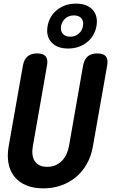

<svg xmlns="http://www.w3.org/2000/svg" viewBox="-20 -1023 640 1053"><path d="M105.8 -664Q111.9 -697.5 131.2 -713.7Q150.5 -730 184 -730Q217.5 -730 230.7 -713.7Q243.9 -697.5 237.8 -664L160.1 -220.5Q155.8 -196.8 158.1 -176.3Q160.4 -155.8 169.8 -140.6Q179.2 -125.3 196.4 -116.7Q213.5 -108 238.9 -108Q264.3 -108 284.4 -116.8Q304.6 -125.6 319.4 -140.9Q334.3 -156.1 344 -176.6Q353.8 -197.1 358.1 -220.5L435.8 -664Q441.9 -697.5 461.2 -713.7Q480.5 -730 514 -730Q547.5 -730 560.7 -713.7Q573.9 -697.5 567.8 -664L489.4 -219.8Q480.4 -167 456.4 -124.4Q432.4 -81.8 396.9 -52.1Q361.4 -22.4 315.9 -6.2Q270.4 10 218 10Q164.9 10 125.4 -6Q85.9 -22 60.9 -51.9Q35.9 -81.8 27.1 -124.6Q18.4 -167.3 27.4 -219.8ZM353.4 -756.9Q293.3 -756.9 262.3 -790.8Q231.3 -824.8 241 -880Q250.7 -935.2 293.7 -969.2Q336.7 -1003.1 397.1 -1003.1Q457.4 -1003.1 488.1 -969.2Q518.7 -935.2 509 -880Q499.3 -824.8 456.4 -790.8Q413.6 -756.9 353.4 -756.9ZM364.7 -821.8Q391.7 -821.8 411.2 -838Q430.7 -854.1 435 -880.7Q440 -906.8 426.1 -922.7Q412.3 -938.5 385.3 -938.5Q358.3 -938.5 339.1 -922.5Q319.9 -906.4 315 -880Q310.7 -854.1 324.2 -838Q337.7 -821.8 364.7 -821.8Z"/></svg>

Font: Maple Mono
Style: Italic
Weight: 400
Italic angle: -10°
Monospace: yes
Designer: subframe7536
Version: Version 7.300